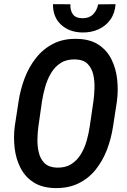

<svg xmlns="http://www.w3.org/2000/svg" viewBox="-20 -911 624 940"><path d="M552.2 -413.6 533.7 -293.5Q524.9 -234.4 504.2 -179.4Q483.4 -124.5 449 -81.3Q414.6 -38.1 364.7 -13.4Q314.9 11.2 248.5 9.8Q185.5 8.3 144.3 -18.3Q103 -44.9 80.6 -88.6Q58.1 -132.3 51.8 -185.3Q45.4 -238.3 52.2 -292.5L70.8 -413.6Q79.6 -472.2 100.3 -527.3Q121.1 -582.5 156 -627Q190.9 -671.4 241 -697Q291 -722.7 357.9 -720.7Q421.9 -719.2 462.9 -691.9Q503.9 -664.6 525.9 -620.1Q547.9 -575.7 553.7 -521.7Q559.6 -467.8 552.2 -413.6ZM419.4 -292.5 437.5 -415.5Q441.4 -444.3 442.6 -478.8Q443.8 -513.2 436.8 -544.9Q429.7 -576.7 409.4 -597.7Q389.2 -618.7 349.6 -620.1Q307.1 -621.6 277.8 -603Q248.5 -584.5 230 -553.2Q211.4 -522 201.2 -485.6Q190.9 -449.2 185.5 -414.6L168 -292Q164.1 -263.7 163.3 -229.5Q162.6 -195.3 169.9 -164.3Q177.2 -133.3 197.5 -112.8Q217.8 -92.3 256.8 -90.3Q299.3 -88.9 328.1 -106.9Q356.9 -125 375.5 -155.3Q394 -185.5 404.3 -221.9Q414.6 -258.3 419.4 -292.5ZM460.4 -889.6 545.9 -890.6Q542.5 -845.7 520 -814.5Q497.6 -783.2 461.4 -767.1Q425.3 -751 381.8 -752Q318.8 -753.4 278.8 -790.3Q238.8 -827.1 239.3 -890.6L324.7 -890.1Q323.2 -860.4 336.7 -841.3Q350.1 -822.3 383.3 -821.8Q416 -821.3 435.3 -840.3Q454.6 -859.4 460.4 -889.6Z"/></svg>

Font: Roboto Condensed Medium
Style: Italic
Weight: 500
Italic angle: -12°
Designer: Christian Robertson
Foundry: Google
Version: Version 3.0; 2020